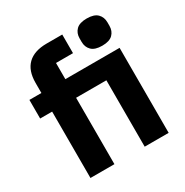

<svg xmlns="http://www.w3.org/2000/svg" viewBox="-171 -888 989 1027"><g transform="rotate(-30 323.5 -374.5)"><path d="M95 -410H21V-525H95V-587Q95 -663 135 -701.5Q175 -740 252 -740H348V-625H243V-525H578V0H430V-410H243V0H95ZM504 -581Q459 -581 438.5 -601.5Q418 -622 418 -654V-676Q418 -708 438.5 -728.5Q459 -749 504 -749Q549 -749 569.5 -728.5Q590 -708 590 -676V-654Q590 -622 569.5 -601.5Q549 -581 504 -581Z"/></g></svg>

Font: IBM-Poppins
Style: Poppins-Bold
Weight: 700
Designer: Mike Abbink, Paul van der Laan, Pieter van Rosmalen, Ben Mitchell, Mark Frömberg
Foundry: Bold Monday
Version: Version 1.1